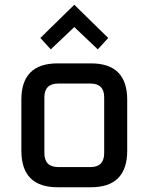

<svg xmlns="http://www.w3.org/2000/svg" viewBox="-20 -789 626 809"><path d="M70 -154V-369Q70 -522 223 -522H363Q516 -522 516 -369V-154Q516 0 363 0H223Q70 0 70 -154ZM167 -144Q167 -85 226 -85H361Q419 -85 419 -144V-379Q419 -437 361 -437H226Q167 -437 167 -379ZM150 -629 293 -769 436 -629 392 -581 293 -675 194 -581Z"/></svg>

Font: Oxanium ExtraLight Medium
Style: Regular
Weight: 500
Version: Version 2.000